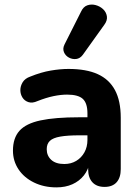

<svg xmlns="http://www.w3.org/2000/svg" viewBox="-20 -799 597 830"><path d="M224 11Q170 11 127 -10Q84 -31 60 -67Q36 -103 36 -148Q36 -202 64 -233.5Q92 -265 155 -278.5Q218 -292 322 -292H375V-214H323Q272 -214 240.5 -208.5Q209 -203 195.5 -190Q182 -177 182 -154Q182 -126 201.5 -108Q221 -90 258 -90Q287 -90 309.5 -103.5Q332 -117 345 -140.5Q358 -164 358 -194V-309Q358 -353 338 -371.5Q318 -390 270 -390Q243 -390 211.5 -383.5Q180 -377 142 -362Q120 -352 103 -357.5Q86 -363 77 -377.5Q68 -392 68 -409.5Q68 -427 78 -443.5Q88 -460 111 -468Q158 -487 199.5 -494Q241 -501 276 -501Q353 -501 402.5 -478.5Q452 -456 477 -409.5Q502 -363 502 -290V-68Q502 -31 484 -11Q466 9 432 9Q398 9 379.5 -11Q361 -31 361 -68V-105L368 -99Q362 -65 342.5 -40.5Q323 -16 293 -2.5Q263 11 224 11ZM338 -562Q326 -546 309.5 -544Q293 -542 278 -550Q263 -558 256.5 -573.5Q250 -589 259 -607L330 -748Q340 -770 357.5 -776Q375 -782 393.5 -777Q412 -772 425.5 -759.5Q439 -747 442 -729Q445 -711 431 -692Z"/></svg>

Font: Nunito ExtraLight ExtraBold
Style: Regular
Weight: 800
Version: Version 3.602